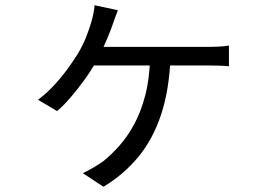

<svg xmlns="http://www.w3.org/2000/svg" viewBox="-20 -632 1040 733"><path d="M430 -593Q425 -579 420 -566.5Q415 -554 411 -541Q404 -520 393 -493.5Q382 -467 370 -441.5Q358 -416 347 -397Q329 -364 302.5 -327.5Q276 -291 249 -259.5Q222 -228 198 -208L125 -251Q156 -274 184.5 -304.5Q213 -335 236.5 -367Q260 -399 276 -425Q296 -458 309 -491Q322 -524 330 -553Q334 -567 337 -582.5Q340 -598 341 -612ZM330 -453Q343 -453 378 -453Q413 -453 460.5 -453Q508 -453 559 -453Q610 -453 656 -453Q702 -453 734.5 -453Q767 -453 776 -453Q792 -453 814 -454Q836 -455 854 -458V-379Q834 -381 812.5 -381.5Q791 -382 776 -382Q767 -382 734.5 -382Q702 -382 655.5 -382Q609 -382 557.5 -382Q506 -382 458 -382Q410 -382 373.5 -382Q337 -382 323 -382ZM631 -413Q626 -288 595 -194.5Q564 -101 508.5 -33.5Q453 34 375 81L296 29Q312 22 336 8Q360 -6 375 -17Q406 -42 436.5 -76.5Q467 -111 492.5 -158Q518 -205 534.5 -268Q551 -331 553 -413Z"/></svg>

Font: Farlight84_Sys_V01
Style: Regular
Weight: 400
Designer: Ryoko NISHIZUKA  (kana, bopomofo & ideographs); Paul D. Hunt (Latin, Greek & Cyrillic); Sandoll Communications , Soo-you
Foundry: Adobe
Version: Version 2.004;October 29, 2024;FontCreator 14.0.0.2814 64-bi